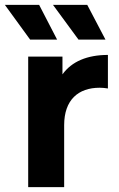

<svg xmlns="http://www.w3.org/2000/svg" viewBox="-41 -770 490 790"><path d="M223 -255C223 -359 281 -409 369 -409C380 -409 390 -408 403 -406V-544C318 -544 254 -517 216 -464V-537H75V0H223ZM393 -607 318 -750H177L282 -607ZM194 -607 120 -750H-21L83 -607Z"/></svg>

Font: Montserrat-Alt1
Style: Bold
Weight: 700
Designer: Differentunic
Foundry: Differentunic
Version: Version 7.222